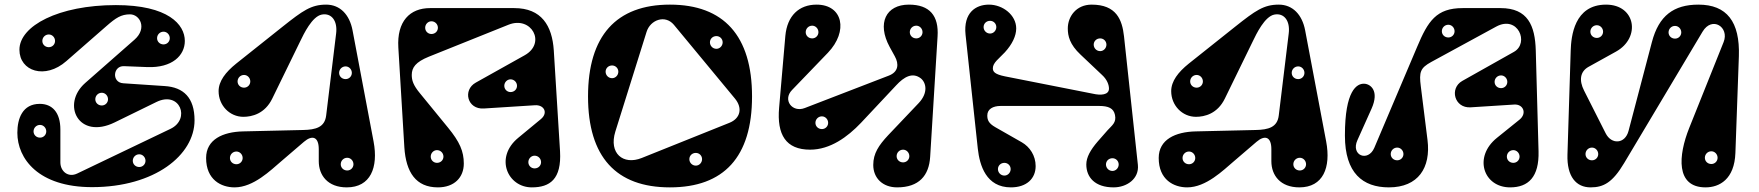

<svg xmlns="http://www.w3.org/2000/svg" viewBox="-20 -795 7603 830"><path d="M55 -221C55 -109 146 14 378 14C649 14 821 -125 821 -275C821 -373 773 -418 692 -423L513 -435C462 -438 468 -511 516 -509L617 -505C724 -501 779 -555 779 -618C779 -689 707 -773 481 -773C233 -773 64 -683 64 -580C64 -487 175 -450 267 -531L441 -683C481 -718 504 -733 542 -733C585 -733 617 -673 562 -624L348 -436C244 -344 319 -189 476 -266L656 -354C758 -404 805 -280 717 -238L314 -45C275 -26 241 -54 241 -93V-235C241 -310 205 -346 152 -346C77 -346 55 -282 55 -221ZM687 -603C671 -603 659 -615 659 -630C659 -645 671 -658 687 -658C702 -658 714 -645 714 -630C714 -615 702 -603 687 -603ZM153 -200C137 -200 125 -212 125 -227C125 -242 137 -255 153 -255C168 -255 180 -242 180 -227C180 -212 168 -200 153 -200ZM582 -73C566 -73 554 -85 554 -100C554 -115 566 -128 582 -128C597 -128 609 -115 609 -100C609 -85 597 -73 582 -73ZM191 -591C175 -591 163 -603 163 -618C163 -633 175 -646 191 -646C206 -646 218 -633 218 -618C218 -603 206 -591 191 -591ZM420 -339C404 -339 392 -351 392 -366C392 -381 404 -394 420 -394C435 -394 447 -381 447 -366C447 -351 435 -339 420 -339Z M1289 -233 1031 -227C943 -225 871 -192 871 -112C871 -18 936 15 994 15C1076 15 1150 -59 1196 -98L1294 -182C1329 -212 1358 -205 1358 -150V-98C1358 -37 1397 15 1479 15C1582 15 1616 -71 1595 -183L1504 -664C1491 -732 1450 -775 1390 -775C1325 -775 1289 -749 1202 -680L1001 -520C955 -483 925 -444 925 -401C925 -339 973 -290 1032 -290C1069 -290 1125 -303 1157 -369L1278 -617C1293 -648 1329 -724 1371 -732C1413 -740 1440 -705 1433 -650L1390 -296C1384 -245 1346 -234 1289 -233ZM1474 -453C1458 -453 1446 -465 1446 -480C1446 -495 1458 -508 1474 -508C1489 -508 1501 -495 1501 -480C1501 -465 1489 -453 1474 -453ZM1002 -85C986 -85 974 -97 974 -112C974 -127 986 -140 1002 -140C1017 -140 1029 -127 1029 -112C1029 -97 1017 -85 1002 -85ZM1481 -58C1465 -58 1453 -70 1453 -85C1453 -100 1465 -113 1481 -113C1496 -113 1508 -100 1508 -85C1508 -70 1496 -58 1481 -58ZM1035 -416C1019 -416 1007 -428 1007 -443C1007 -458 1019 -471 1035 -471C1050 -471 1062 -458 1062 -443C1062 -428 1050 -416 1035 -416Z M2401 -141 2374 -577C2367 -684 2321 -760 2203 -760H1839C1752 -760 1695 -703 1702 -589L1728 -158C1735 -50 1778 15 1873 15C1944 15 1985 -28 1985 -88C1985 -141 1967 -182 1917 -243L1796 -391C1766 -427 1760 -448 1760 -471C1760 -503 1777 -527 1834 -550L2178 -688C2277 -728 2343 -609 2248 -556L2037 -438C1979 -406 2000 -321 2072 -326L2292 -340C2332 -343 2351 -307 2318 -280L2220 -199C2117 -114 2174 15 2279 15C2357 15 2408 -20 2401 -141ZM2291 -67C2276 -67 2264 -79 2264 -94C2264 -109 2276 -122 2291 -122C2307 -122 2319 -109 2319 -94C2319 -79 2307 -67 2291 -67ZM1845 -648C1830 -648 1818 -660 1818 -675C1818 -690 1830 -703 1845 -703C1861 -703 1873 -690 1873 -675C1873 -660 1861 -648 1845 -648ZM2187 -397C2172 -397 2160 -409 2160 -424C2160 -439 2172 -452 2187 -452C2203 -452 2215 -439 2215 -424C2215 -409 2203 -397 2187 -397ZM1869 -91C1854 -91 1842 -103 1842 -118C1842 -133 1854 -146 1869 -146C1885 -146 1897 -133 1897 -118C1897 -103 1885 -91 1869 -91Z M2876 -775C2644 -775 2522 -640 2522 -378C2522 -116 2644 15 2876 15C3109 15 3231 -116 3231 -378C3231 -640 3109 -775 2876 -775ZM2893 -688 3157 -369C3191 -328 3181 -283 3133 -264L2754 -112C2674 -80 2611 -132 2640 -226L2775 -657C2791 -709 2855 -733 2893 -688ZM2988 -134C3003 -134 3015 -122 3015 -107C3015 -92 3003 -79 2988 -79C2972 -79 2960 -92 2960 -107C2960 -122 2972 -134 2988 -134ZM2626 -512C2641 -512 2653 -500 2653 -485C2653 -470 2641 -457 2626 -457C2610 -457 2598 -470 2598 -485C2598 -500 2610 -512 2626 -512ZM3077 -639C3092 -639 3104 -627 3104 -612C3104 -597 3092 -584 3077 -584C3061 -584 3049 -597 3049 -612C3049 -627 3061 -639 3077 -639Z M3510 -775C3434 -775 3383 -727 3375 -640L3348 -329C3338 -213 3377 -148 3482 -148C3569 -148 3644 -203 3702 -264L3854 -426C3888 -463 3925 -484 3961 -456C3984 -437 3993 -394 3952 -350L3819 -210C3779 -167 3755 -132 3755 -82C3755 -25 3796 15 3858 15C3953 15 3996 -36 4001 -117L4033 -637C4039 -727 3999 -775 3909 -775C3810 -775 3770 -695 3826 -592L3848 -552C3867 -518 3864 -484 3822 -468L3459 -328C3405 -307 3362 -363 3404 -406L3559 -567C3648 -660 3624 -775 3510 -775ZM3884 -93C3868 -93 3856 -105 3856 -120C3856 -135 3868 -148 3884 -148C3899 -148 3911 -135 3911 -120C3911 -105 3899 -93 3884 -93ZM3491 -629C3475 -629 3463 -641 3463 -656C3463 -671 3475 -684 3491 -684C3506 -684 3518 -671 3518 -656C3518 -641 3506 -629 3491 -629ZM3533 -237C3517 -237 3505 -249 3505 -264C3505 -279 3517 -292 3533 -292C3548 -292 3560 -279 3560 -264C3560 -249 3548 -237 3533 -237ZM3941 -629C3925 -629 3913 -641 3913 -656C3913 -671 3925 -684 3941 -684C3956 -684 3968 -671 3968 -656C3968 -641 3956 -629 3941 -629Z M4794 15C4851 15 4905 -22 4899 -82L4839 -638C4831 -710 4806 -775 4699 -775C4632 -775 4596 -723 4596 -672C4596 -640 4604 -603 4651 -559L4744 -471C4766 -451 4774 -428 4774 -412C4774 -384 4738 -382 4704 -390L4324 -465C4280 -474 4272 -485 4272 -500C4272 -524 4299 -542 4324 -569C4356 -604 4373 -640 4373 -672C4373 -730 4315 -775 4255 -775C4198 -775 4144 -740 4154 -645L4207 -152C4215 -80 4243 15 4350 15C4418 15 4457 -23 4457 -77C4457 -122 4432 -160 4397 -180L4283 -245C4253 -262 4248 -277 4248 -296C4248 -323 4272 -337 4306 -337H4731C4772 -337 4794 -327 4800 -298C4807 -265 4787 -253 4768 -232L4725 -183C4694 -147 4676 -115 4676 -84C4676 -29 4713 15 4794 15ZM4736 -629C4751 -629 4763 -617 4763 -602C4763 -587 4751 -574 4736 -574C4720 -574 4708 -587 4708 -602C4708 -617 4720 -629 4736 -629ZM4322 -91C4337 -91 4349 -79 4349 -64C4349 -49 4337 -36 4322 -36C4306 -36 4294 -49 4294 -64C4294 -79 4306 -91 4322 -91ZM4789 -111C4804 -111 4816 -99 4816 -84C4816 -69 4804 -56 4789 -56C4773 -56 4761 -69 4761 -84C4761 -99 4773 -111 4789 -111ZM4260 -705C4275 -705 4287 -693 4287 -678C4287 -663 4275 -650 4260 -650C4244 -650 4232 -663 4232 -678C4232 -693 4244 -705 4260 -705Z M5407 -233 5149 -227C5061 -225 4989 -192 4989 -112C4989 -18 5054 15 5112 15C5194 15 5268 -59 5314 -98L5412 -182C5447 -212 5476 -205 5476 -150V-98C5476 -37 5515 15 5597 15C5700 15 5734 -71 5713 -183L5622 -664C5609 -732 5568 -775 5508 -775C5443 -775 5407 -749 5320 -680L5119 -520C5073 -483 5043 -444 5043 -401C5043 -339 5091 -290 5150 -290C5187 -290 5243 -303 5275 -369L5396 -617C5411 -648 5447 -724 5489 -732C5531 -740 5558 -705 5551 -650L5508 -296C5502 -245 5464 -234 5407 -233ZM5592 -453C5576 -453 5564 -465 5564 -480C5564 -495 5576 -508 5592 -508C5607 -508 5619 -495 5619 -480C5619 -465 5607 -453 5592 -453ZM5120 -85C5104 -85 5092 -97 5092 -112C5092 -127 5104 -140 5120 -140C5135 -140 5147 -127 5147 -112C5147 -97 5135 -85 5120 -85ZM5599 -58C5583 -58 5571 -70 5571 -85C5571 -100 5583 -113 5599 -113C5614 -113 5626 -100 5626 -85C5626 -70 5614 -58 5599 -58ZM5153 -416C5137 -416 5125 -428 5125 -443C5125 -458 5137 -471 5153 -471C5168 -471 5180 -458 5180 -443C5180 -428 5168 -416 5153 -416Z M5794 -211V-208C5794 -47 5871 15 5984 15C6111 15 6166 -70 6151 -190L6122 -422C6114 -484 6120 -501 6167 -527L6448 -680C6542 -731 6592 -609 6525 -571L6301 -445C6245 -413 6267 -327 6337 -331L6525 -343C6565 -346 6582 -305 6549 -278L6451 -199C6348 -116 6393 15 6508 15C6587 15 6634 -30 6631 -141L6619 -577C6616 -684 6585 -760 6467 -760H6303C6189 -760 6153 -704 6106 -592L5921 -156C5894 -93 5818 -123 5848 -189L5909 -325C5944 -403 5904 -432 5878 -433C5845 -435 5794 -403 5794 -211ZM6469 -414C6453 -414 6441 -426 6441 -441C6441 -456 6453 -469 6469 -469C6484 -469 6496 -456 6496 -441C6496 -426 6484 -414 6469 -414ZM6020 -102C6004 -102 5992 -114 5992 -129C5992 -144 6004 -157 6020 -157C6035 -157 6047 -144 6047 -129C6047 -114 6035 -102 6020 -102ZM6241 -633C6225 -633 6213 -645 6213 -660C6213 -675 6225 -688 6241 -688C6256 -688 6268 -675 6268 -660C6268 -645 6256 -633 6241 -633ZM6522 -91C6506 -91 6494 -103 6494 -118C6494 -133 6506 -146 6522 -146C6537 -146 6549 -133 6549 -118C6549 -103 6537 -91 6522 -91Z M6770 -576 6756 -127C6753 -31 6794 15 6856 15C6912 15 6951 -6 7001 -90L7340 -658C7381 -727 7457 -678 7431 -613L7282 -241C7235 -123 7223 15 7353 15C7413 15 7478 -20 7482 -134L7497 -552C7502 -701 7445 -775 7322 -775C7216 -775 7151 -728 7121 -613L7020 -229C7005 -172 6946 -169 6921 -219L6828 -403C6805 -448 6811 -486 6847 -506L6966 -572C7074 -632 7051 -775 6923 -775C6785 -775 6772 -638 6770 -576ZM7378 -86C7362 -86 7350 -98 7350 -113C7350 -128 7362 -141 7378 -141C7393 -141 7405 -128 7405 -113C7405 -98 7393 -86 7378 -86ZM6883 -631C6867 -631 6855 -643 6855 -658C6855 -673 6867 -686 6883 -686C6898 -686 6910 -673 6910 -658C6910 -643 6898 -631 6883 -631ZM7221 -628C7205 -628 7193 -640 7193 -655C7193 -670 7205 -683 7221 -683C7236 -683 7248 -670 7248 -655C7248 -640 7236 -628 7221 -628ZM6862 -102C6846 -102 6834 -114 6834 -129C6834 -144 6846 -157 6862 -157C6877 -157 6889 -144 6889 -129C6889 -114 6877 -102 6862 -102Z"/></svg>

Font: Pilowlava Atome
Style: Regular
Weight: 500
Designer: Anton Moglia, Jérémy Landes, Maksym Kobuzan (Cyrillic), Velvetyne Type Foundry
Foundry: Anton Moglia, Jérémy Landes, Velvetyne Type Foundry
Version: Version 1.002;Glyphs 3.3 (3303)